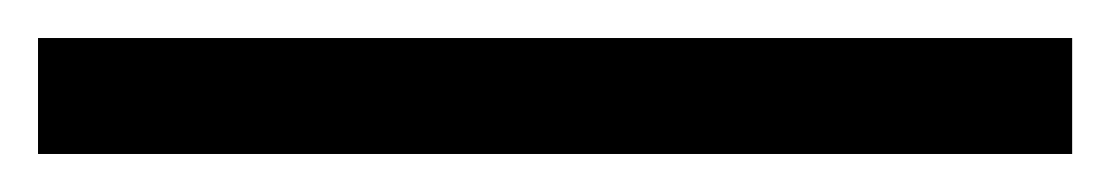

<svg xmlns="http://www.w3.org/2000/svg" viewBox="-23 61 584 101"><path d="M-3 81H541V142H-3Z"/></svg>

Font: Nyght Serif Bold
Style: Regular
Weight: 700
Designer: Maksym Kobuzan
Version: Version 0.410